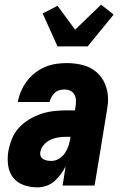

<svg xmlns="http://www.w3.org/2000/svg" viewBox="-20 -800 540 828"><path d="M141 8Q110 8 82 -2Q54 -12 36.5 -34.5Q19 -57 15 -87.5Q11 -118 16 -148Q21 -175 31.5 -201.5Q42 -228 62 -249.5Q82 -271 107.5 -286Q133 -301 159 -309.5Q185 -318 212.5 -321Q240 -324 266 -324H303L306 -341Q308 -355 307.5 -368Q307 -381 301 -392Q295 -403 283.5 -408.5Q272 -414 259 -414Q248 -414 236.5 -411Q225 -408 216.5 -400Q208 -392 202 -381.5Q196 -371 194 -360H57V-361Q61 -384 71 -407Q81 -430 96 -450Q111 -470 131.5 -486Q152 -502 175 -511.5Q198 -521 221.5 -524.5Q245 -528 268 -528Q304 -528 337 -519.5Q370 -511 395 -490Q420 -469 433 -438Q446 -407 446 -372Q446 -360 444.5 -347.5Q443 -335 441 -323L388 0H250L263 -83Q254 -65 242 -48.5Q230 -32 214.5 -18.5Q199 -5 179.5 1.5Q160 8 141 8ZM202 -106Q219 -106 234.5 -115.5Q250 -125 260 -140Q270 -155 275.5 -171.5Q281 -188 283 -204L284 -210H266Q249 -210 232 -207.5Q215 -205 198.5 -197.5Q182 -190 169.5 -176Q157 -162 154 -145Q152 -135 155.5 -126.5Q159 -118 167 -113.5Q175 -109 184 -107.5Q193 -106 202 -106ZM228 -600 164 -742 228 -775 304 -672 416 -780 470 -737 358 -600Z"/></svg>

Font: Iosevka Term Curly Hv Obl
Style: Regular
Weight: 900
Italic angle: -9°
Designer: Belleve Invis
Foundry: Belleve Invis
Version: Version 32.3.0